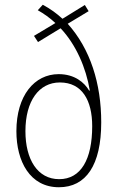

<svg xmlns="http://www.w3.org/2000/svg" viewBox="-20 -778 495 808"><path d="M160 -758 139 -735C164 -721 191 -702 213 -681L123 -627L140 -601L235 -659C300 -590 342 -493 358 -397H355C335 -431 294 -466 227 -466C125 -466 49 -376 49 -226C49 -99 106 10 228 10C342 10 406 -83 406 -263C406 -427 360 -572 265 -678L353 -731L337 -757L243 -699C219 -721 192 -741 160 -758ZM232 -431C326 -431 368 -355 368 -247C368 -108 321 -24 229 -24C138 -24 87 -107 87 -226C87 -353 144 -431 232 -431Z"/></svg>

Font: Noto Sans Myanmar Condensed ExtraLight
Style: Regular
Weight: 200
Width: 3
Designer: Monotype Design Team
Foundry: Monotype Imaging Inc.
Version: Version 2.107